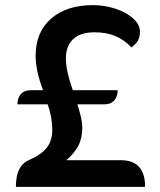

<svg xmlns="http://www.w3.org/2000/svg" viewBox="-20 -729 626 749"><path d="M94 -105Q142 -126 163 -153.5Q184 -181 184 -223Q184 -270 166 -322H48Q48 -347 61.5 -362Q75 -377 99 -377H148Q119 -453 119 -511Q119 -604 179.5 -656.5Q240 -709 342 -709Q388 -709 430.5 -695Q473 -681 499.5 -657Q526 -633 526 -605Q526 -585 518.5 -571.5Q511 -558 493 -544Q464 -574 430 -588.5Q396 -603 348 -603Q295 -603 266 -577Q237 -551 237 -499Q237 -454 264 -377H439Q439 -352 425.5 -337Q412 -322 388 -322H282Q301 -263 301 -232Q301 -190 285.5 -160.5Q270 -131 239 -104H452Q546 -104 546 0H42Q42 -43 55 -68.5Q68 -94 94 -105Z"/></svg>

Font: K2D SemiBold
Style: Regular
Weight: 600
Designer: Katatrad Aksorn Co.,Ltd.
Foundry: Cadson Demak Co.,Ltd.
Version: Version 1.000; ttfautohint (v1.6)